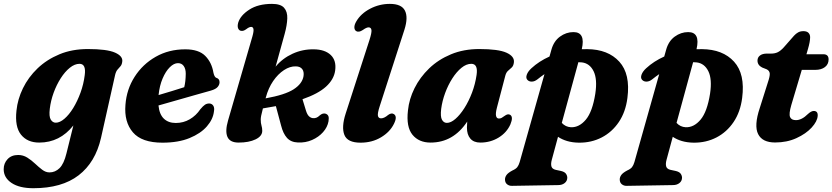

<svg xmlns="http://www.w3.org/2000/svg" viewBox="-68 -740 4396 1014"><path d="M465.5 -12Q436 117.5 347.2 185.8Q258.5 254 108 254Q34.5 254 -7 226.2Q-48.5 198.5 -48.5 153.5Q-48.5 122.5 -28 100.5Q-7.5 78.5 28 78.5Q54 78.5 76 92.2Q98 106 117.2 124.2Q136.5 142.5 155 156.5Q173.5 170.5 193.5 170.5Q223.5 170.5 246.5 148Q269.5 125.5 283 70L319.5 -77.5Q248 13 139 13Q76.5 13 43 -28.8Q9.5 -70.5 19 -156Q25 -216 53.2 -274Q81.5 -332 130.2 -378.8Q179 -425.5 245.8 -453.2Q312.5 -481 396 -481Q497 -481 539.8 -462Q582.5 -443 577.5 -413.5Q575.5 -398 568 -389.8Q560.5 -381.5 552.5 -372.2Q544.5 -363 540 -344.5ZM195 -166Q190 -125 200 -108.5Q210 -92 226.5 -92Q248 -92 272.2 -112.8Q296.5 -133.5 318.5 -169.2Q340.5 -205 357 -250Q373.5 -295 379.5 -343.5Q387.5 -403 352 -403Q326.5 -403 300.8 -382.2Q275 -361.5 252.8 -326.8Q230.5 -292 215.2 -250Q200 -208 195 -166Z M1062 -152Q1057.5 -110.5 1024.8 -72.8Q992 -35 933 -10.8Q874 13.5 790 13.5Q680.5 13.5 633.8 -41.2Q587 -96 594.5 -186.5Q600.5 -268 643 -334.5Q685.5 -401 754.5 -440.2Q823.5 -479.5 910.5 -479.5Q981.5 -479.5 1015.8 -445Q1050 -410.5 1059 -357Q1061 -347 1064.8 -339Q1068.5 -331 1074.5 -329Q1091.5 -324 1091.5 -306Q1091.5 -292.5 1081.5 -280.8Q1071.5 -269 1045.5 -261.5Q1013.5 -252.5 964.8 -238.8Q916 -225 863.8 -210Q811.5 -195 769 -183Q773.5 -136.5 797.2 -113.5Q821 -90.5 860.5 -90.5Q900.5 -90.5 934 -110Q967.5 -129.5 990 -163Q1004.5 -180.5 1014.5 -187Q1024.5 -193.5 1037 -193.5Q1051 -193 1058.2 -182Q1065.5 -171 1062 -152ZM872 -406.5Q850.5 -406.5 828.8 -385Q807 -363.5 790.8 -325.5Q774.5 -287.5 769.5 -238Q803.5 -248 840.2 -259.2Q877 -270.5 905 -279.5Q912.5 -309 913 -350.5Q913 -376.5 902.2 -391.5Q891.5 -406.5 872 -406.5Z M1265 -547.5Q1273 -576 1270.5 -587Q1268 -598 1258.5 -598Q1248 -598 1232 -585.5Q1216.5 -574 1203.5 -577.5Q1194 -579.5 1189.5 -590.5Q1185 -601.5 1190 -620.5Q1202 -659 1248.8 -689.2Q1295.5 -719.5 1368.5 -719.5Q1414 -719.5 1432.2 -699Q1450.5 -678.5 1449.2 -642.8Q1448 -607 1435.5 -561.5L1387.5 -388Q1424 -432 1477 -456.2Q1530 -480.5 1589 -479.5Q1647.5 -479 1678.5 -449.8Q1709.5 -420.5 1702 -367Q1695.5 -320.5 1653.8 -282.5Q1612 -244.5 1529.5 -216L1548 -155.5Q1554.5 -134.5 1564 -125.8Q1573.5 -117 1585 -116Q1604 -114 1620 -130Q1636.5 -144.5 1652 -139.5Q1662 -136 1666 -127.2Q1670 -118.5 1667 -99.5Q1661.5 -68.5 1638.2 -42.2Q1615 -16 1580.2 -0.8Q1545.5 14.5 1505 12.5Q1468 11 1447.5 -12Q1427 -35 1416.5 -77L1389 -179.5Q1356.5 -173 1320.5 -167.5Q1313.5 -140.5 1311.2 -128.5Q1309 -116.5 1309 -109Q1309 -89.5 1313 -76.8Q1317 -64 1317 -49Q1317 -21 1281.8 -4Q1246.5 13 1192 13Q1146.5 13 1133.2 -17Q1120 -47 1136.5 -104ZM1336 -225.5 1334.5 -220.5Q1437.5 -239 1483 -268.5Q1528.5 -298 1535 -338Q1538.5 -361.5 1528 -375.2Q1517.5 -389 1494.5 -389.5Q1463.5 -390.5 1431.8 -369.8Q1400 -349 1374.5 -311.8Q1349 -274.5 1336 -225.5Z M2068 -583.5 1937.5 -179.5Q1925 -141 1928 -128Q1931 -115 1944.5 -115Q1961 -115 1982 -133Q1999 -145.5 2012 -137.5Q2032 -125 2012.5 -86Q1991.5 -43 1944.2 -14.8Q1897 13.5 1836 13.5Q1767 13.5 1750.8 -27.5Q1734.5 -68.5 1757.5 -140L1883 -528Q1895.5 -566.5 1893.8 -581Q1892 -595.5 1878.5 -595.5Q1867.5 -595.5 1848 -581.5Q1827 -567.5 1813.5 -575.5Q1804 -581 1803.5 -595Q1803 -609 1814 -627.5Q1838 -668.5 1886.8 -694Q1935.5 -719.5 1991 -719.5Q2052.5 -719.5 2070.5 -684Q2088.5 -648.5 2068 -583.5Z M2556.5 -172Q2548.5 -141.5 2551.8 -127.8Q2555 -114 2567 -114Q2575 -114 2581.2 -117.5Q2587.5 -121 2597 -128Q2613.5 -140.5 2625.5 -134Q2644.5 -123.5 2627.5 -83Q2608 -39.5 2565 -13.2Q2522 13 2468.5 13Q2434 13 2416 -8Q2398 -29 2398 -66Q2398 -82.5 2399.5 -98Q2326 13 2206 13Q2144 13 2110.2 -28.5Q2076.5 -70 2086.5 -156.5Q2092.5 -216.5 2121.2 -274.2Q2150 -332 2198.5 -378.8Q2247 -425.5 2313.8 -453.2Q2380.5 -481 2463 -481Q2564.5 -481 2607.2 -461.5Q2650 -442 2646 -410.5Q2644 -392.5 2634.8 -383.8Q2625.5 -375 2615.5 -366.5Q2605.5 -358 2601 -341.5ZM2262 -165Q2257 -124 2266.2 -107.5Q2275.5 -91 2292 -91Q2313 -91 2337.2 -112Q2361.5 -133 2384.5 -169Q2407.5 -205 2424.8 -250.5Q2442 -296 2449 -344.5Q2457.5 -403 2421 -403Q2395 -403 2369 -381.8Q2343 -360.5 2320.8 -325.8Q2298.5 -291 2283 -249Q2267.5 -207 2262 -165Z M2770.5 -321Q2756 -309.5 2741 -309Q2726 -308.5 2717 -318.5Q2708 -328.5 2714.2 -345.8Q2720.5 -363 2738.5 -379.5Q2778.5 -416.5 2834 -441.5L2844 -477Q2856.5 -522.5 2889.2 -546.5Q2922 -570.5 2960.5 -570.5Q3025.5 -570.5 3004.5 -480Q3019 -480.5 3033 -480.5Q3143.5 -479.5 3202.8 -414.2Q3262 -349 3245.5 -222.5Q3236 -148.5 3200.2 -95.5Q3164.5 -42.5 3110 -14.2Q3055.5 14 2989.5 13.5Q2955 13 2927.2 4.8Q2899.5 -3.5 2879 -17.5L2846 104.5Q2840.5 125 2844.2 138.8Q2848 152.5 2867 157L2895 163Q2913.5 167.5 2920.5 177Q2927.5 186.5 2928 198Q2928 215.5 2914.5 226.5Q2901 237.5 2880 237.5L2636 241.5Q2621 242 2610 233.2Q2599 224.5 2599 207.5Q2599 195.5 2607.2 184Q2615.5 172.5 2638 160.5Q2656 152.5 2663.8 142.8Q2671.5 133 2676.5 116L2807.5 -348.5Q2789 -336 2770.5 -321ZM2947.5 -68Q2991 -66.5 3026 -108.2Q3061 -150 3076 -245.5Q3087.5 -322 3067 -363.8Q3046.5 -405.5 3005 -410.5Q2995.5 -411.5 2986.5 -411.5L2899 -91Q2918.5 -69.5 2947.5 -68Z M3376.5 -321Q3362 -309.5 3347 -309Q3332 -308.5 3323 -318.5Q3314 -328.5 3320.2 -345.8Q3326.5 -363 3344.5 -379.5Q3384.5 -416.5 3440 -441.5L3450 -477Q3462.5 -522.5 3495.2 -546.5Q3528 -570.5 3566.5 -570.5Q3631.5 -570.5 3610.5 -480Q3625 -480.5 3639 -480.5Q3749.5 -479.5 3808.8 -414.2Q3868 -349 3851.5 -222.5Q3842 -148.5 3806.2 -95.5Q3770.5 -42.5 3716 -14.2Q3661.5 14 3595.5 13.5Q3561 13 3533.2 4.8Q3505.5 -3.5 3485 -17.5L3452 104.5Q3446.5 125 3450.2 138.8Q3454 152.5 3473 157L3501 163Q3519.5 167.5 3526.5 177Q3533.5 186.5 3534 198Q3534 215.5 3520.5 226.5Q3507 237.5 3486 237.5L3242 241.5Q3227 242 3216 233.2Q3205 224.5 3205 207.5Q3205 195.5 3213.2 184Q3221.5 172.5 3244 160.5Q3262 152.5 3269.8 142.8Q3277.5 133 3282.5 116L3413.5 -348.5Q3395 -336 3376.5 -321ZM3553.5 -68Q3597 -66.5 3632 -108.2Q3667 -150 3682 -245.5Q3693.5 -322 3673 -363.8Q3652.5 -405.5 3611 -410.5Q3601.5 -411.5 3592.5 -411.5L3505 -91Q3524.5 -69.5 3553.5 -68Z M3981 -374 3957 -383.5Q3932.5 -396 3932.5 -420Q3932.5 -437 3945.8 -447Q3959 -457 3982 -457H4005Q4024.5 -457 4039.5 -464.2Q4054.5 -471.5 4070.5 -489L4125.5 -551.5Q4135.5 -562.5 4147.2 -569Q4159 -575.5 4175 -575.5Q4193 -575.5 4201.8 -566.5Q4210.5 -557.5 4210.5 -543.5Q4210.5 -520 4199 -481L4191 -453.5H4280.5Q4308 -453.5 4308 -426Q4308 -400.5 4288.8 -385.8Q4269.5 -371 4237.5 -371H4166.5L4111 -185Q4097.5 -138.5 4104.5 -122Q4111.5 -105.5 4135.5 -105.5Q4166.5 -105.5 4199 -138Q4216.5 -154 4229.5 -154Q4252 -154 4250.5 -128.5Q4248.5 -99 4218.5 -66.2Q4188.5 -33.5 4138.2 -10.5Q4088 12.5 4025.5 12.5Q3958 12.5 3935.8 -32Q3913.5 -76.5 3944.5 -169.5L3987.5 -305.5Q3998.5 -337.5 3997.2 -352Q3996 -366.5 3981 -374Z"/></svg>

Font: Fraunces 9pt S050
Style: Bold Italic
Weight: 700
Italic angle: -16°
Version: Version 1.000; ttfautohint (v1.8.3)